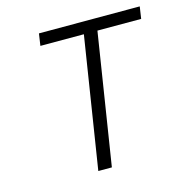

<svg xmlns="http://www.w3.org/2000/svg" viewBox="-88 -652 697 725"><g transform="rotate(-15 260.5 -290.0)"><path d="M120 -523H290L209 -10H262L343 -523H514L521 -570H127Z"/></g></svg>

Font: Charger Sport
Style: ExLitObl
Weight: 200
Designer: Jasper
Foundry: Cannot Into Space Fonts
Version: Version 1.1